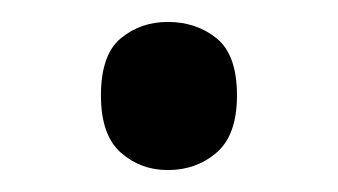

<svg xmlns="http://www.w3.org/2000/svg" viewBox="-20 -440 308 175"><path d="M72 -353Q72 -390 90 -405Q108 -420 133 -420Q159 -420 177.5 -405Q196 -390 196 -353Q196 -317 177.5 -301Q159 -285 133 -285Q108 -285 90 -301Q72 -317 72 -353Z"/></svg>

Font: Noto IKEA Latin
Style: Regular
Weight: 400
Designer: Monotype Design Team
Foundry: Monotype Imaging Inc.
Version: Version 1.0